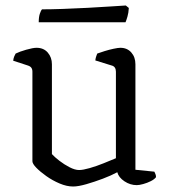

<svg xmlns="http://www.w3.org/2000/svg" viewBox="-20 -674 619 699"><path d="M246 5Q223 5 197 -6Q171 -17 148.5 -33Q126 -49 112 -63.5Q98 -78 98 -87V-413Q98 -422 94 -427.5Q90 -433 80 -436L28 -453Q29 -462 32 -469Q35 -476 37 -479Q51 -486 75.5 -493Q100 -500 113 -500Q139 -500 154 -482.5Q169 -465 169 -440V-113Q179 -102 196.5 -88.5Q214 -75 233.5 -65Q253 -55 268 -55Q282 -55 306.5 -62Q331 -69 357 -79.5Q383 -90 402 -98V-413Q402 -422 398 -428Q394 -434 385 -436L327 -454Q328 -463 330.5 -469.5Q333 -476 334 -479Q345 -483 361 -488Q377 -493 393.5 -496.5Q410 -500 418 -500Q443 -500 458 -483Q473 -466 473 -440V-56L542 -49Q544 -45 546 -40Q548 -35 548 -29Q542 -21 529 -14.5Q516 -8 501.5 -4Q487 0 478 0Q454 0 433 -14Q412 -28 407 -47Q385 -35 354.5 -23.5Q324 -12 294.5 -3.5Q265 5 246 5ZM121 -593Q121 -612 125 -624Q129 -636 133 -640Q164 -640 208.5 -641.5Q253 -643 299 -645.5Q345 -648 383 -650.5Q421 -653 438 -654L449 -645Q448 -627 444 -613.5Q440 -600 437 -593Z"/></svg>

Font: Texturina Medium 12pt ExtraLight
Style: Regular
Weight: 250
Version: Version 1.002